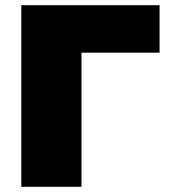

<svg xmlns="http://www.w3.org/2000/svg" viewBox="-20 -720 651 740"><path d="M62 0V-700H595V-517H294V0Z"/></svg>

Font: Montserrat Black
Style: Regular
Weight: 900
Designer: Julieta Ulanovsky
Foundry: Julieta Ulanovsky
Version: Version 9.000; ttfautohint (v1.8.4.7-5d5b)